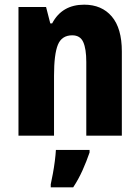

<svg xmlns="http://www.w3.org/2000/svg" viewBox="-20 -580 599 821"><path d="M340 -560Q415 -560 458 -509.5Q501 -459 501 -360V0H349V-315Q349 -371 336 -400Q323 -429 289 -429Q244 -429 227.5 -388.5Q211 -348 211 -256V0H59V-550H177L195 -480H203Q245 -560 340 -560ZM363 72Q350 110 333 148Q316 186 293 221H197V208Q201 190 206 163Q211 136 214.5 108.5Q218 81 219 61H363Z"/></svg>

Font: Noto Sans Ethiopic Condensed ExtraBold
Style: Regular
Weight: 800
Width: 3
Designer: Monotype Design Team
Foundry: Monotype Imaging Inc.
Version: Version 2.102; ttfautohint (v1.8.4.7-5d5b)